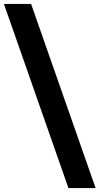

<svg xmlns="http://www.w3.org/2000/svg" viewBox="-63 -862 509 982"><path d="M287 100 -43 -842H96L426 100Z"/></svg>

Font: Montserrat-Bold
Style: Bold
Weight: 700
Version: Version 7.200